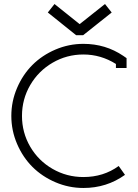

<svg xmlns="http://www.w3.org/2000/svg" viewBox="-20 -913 682 951"><path d="M374 -793.9H375L500 -893.1L533.2 -851.1L392.1 -738.8H356.9L216.8 -851.1L250 -893.1ZM393.1 18.1Q320.8 18.1 254.6 -10.3Q188.5 -38.6 140.6 -86.4Q92.8 -134.3 64.5 -200.4Q36.1 -266.6 36.1 -338.9Q36.1 -411.1 64.5 -477.3Q92.8 -543.5 140.6 -591.3Q188.5 -639.2 254.6 -667.5Q320.8 -695.8 393.1 -695.8Q502.9 -695.8 590.8 -636.2L606.9 -625V-576.2H554.2V-596.2Q479.5 -643.1 393.1 -643.1Q310.5 -643.1 240.5 -602.3Q170.4 -561.5 129.6 -491.5Q88.9 -421.4 88.9 -338.9Q88.9 -256.3 129.6 -186.5Q170.4 -116.7 240.5 -76.4Q310.5 -36.1 393.1 -36.1Q492.7 -36.1 567.9 -90.8L599.1 -46.9Q508.3 18.1 393.1 18.1Z"/></svg>

Font: Rawengulk
Style: Demibold
Weight: 600
Version: Version 0.92